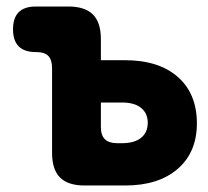

<svg xmlns="http://www.w3.org/2000/svg" viewBox="-20 -570 640 590"><path d="M290 -385H364Q468 -385 526.5 -333.5Q585 -282 585 -191Q585 -102 526 -51Q467 0 365 0H240Q189 0 164.5 -24.5Q140 -49 140 -100V-360Q140 -386 128.5 -398Q117 -410 91 -410H90Q55 -410 37.5 -427.5Q20 -445 20 -480Q20 -515 37.5 -532.5Q55 -550 90 -550H190Q241 -550 265.5 -525.5Q290 -501 290 -450ZM290 -180Q290 -154 302.5 -142Q315 -130 340 -130H355Q393 -130 413.5 -146.5Q434 -163 434 -193Q434 -222 413.5 -238.5Q393 -255 355 -255H290Z"/></svg>

Font: Maple Mono NL ExtraBold
Style: Regular
Weight: 800
Monospace: yes
Designer: subframe7536
Version: Version 7.000